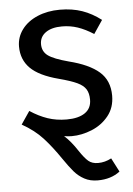

<svg xmlns="http://www.w3.org/2000/svg" viewBox="-54 -580 577 833"><g transform="rotate(-5 235.0 -163.0)"><path d="M435 183Q396 213 338 213Q305 213 280 199.5Q255 186 236.5 164.5Q218 143 192 105Q156 52 120.5 13Q85 -26 30 -57L68 -113Q106 -88 144 -75Q182 -62 227 -62Q278 -62 306.5 -81.5Q335 -101 335 -139Q335 -167 324 -184.5Q313 -202 286.5 -214.5Q260 -227 207 -241Q123 -263 85.5 -300.5Q48 -338 48 -395Q48 -436 72.5 -469Q97 -502 140.5 -520.5Q184 -539 238 -539Q292 -539 335 -524Q378 -509 417 -479L378 -421Q342 -444 309.5 -455Q277 -466 241 -466Q196 -466 170 -447.5Q144 -429 144 -397Q144 -365 168.5 -347Q193 -329 257 -312Q345 -290 388.5 -252Q432 -214 432 -148Q432 -96 403 -60Q374 -24 330 -6Q286 12 242 12Q227 12 209 9Q238 35 266 78Q288 111 304 124.5Q320 138 346 138Q376 138 404 123Z"/></g></svg>

Font: Fira GO
Style: Regular
Weight: 400
Designer: Carrois Corporate
Foundry: Carrois Corporate GbR
Version: Version 0.300